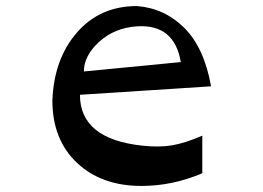

<svg xmlns="http://www.w3.org/2000/svg" viewBox="-20 -600 870 634"><path d="M677 -315 244 -287Q244 -141 450 -119Q505 -113 547.5 -120Q590 -127 648 -152V-28Q550 14 447 14Q315 14 234 -62.5Q153 -139 153 -268Q158 -405 234 -492.5Q310 -580 432 -580Q523 -573 588.5 -508Q654 -443 677 -315ZM257 -364 577 -395Q556 -521 432 -513Q358 -508 307.5 -462Q257 -416 257 -364Z"/></svg>

Font: OpenDyslexic
Style: Regular
Weight: 400
Designer: Abbie Gonzalez
Version: Version 0.920;hotconv 1.0.109;makeotfexe 2.5.65596